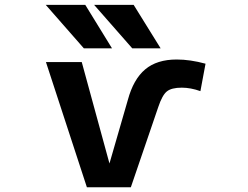

<svg xmlns="http://www.w3.org/2000/svg" viewBox="-20 -784 1040 806"><path d="M541 -763.7 654.3 -581.1H535.2L375 -763.7ZM337.9 -763.7 450.2 -581.1H332L171.9 -763.7ZM439.5 -97.7 516.6 -364.3Q540 -451.2 589.4 -492.7Q638.7 -534.2 721.7 -534.2Q778.3 -534.2 842.8 -516.6L821.3 -401.4Q780.3 -416 743.2 -416Q700.2 -416 680.7 -400.4Q661.1 -384.8 644.5 -335L529.3 2H344.7L172.9 -523.4H323.2Z"/></svg>

Font: GenEi Gothic M Regular
Style: Bold
Weight: 700
Designer: o_tamon (Modified); [Source Han Sans]
Ryoko NISHIZUKA  (kana & ideographs); Paul D. Hunt (Latin, Greek & Cyrillic); Wenl
Version: Version 1.1a;Original Version 1.004